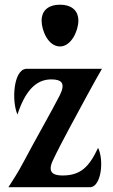

<svg xmlns="http://www.w3.org/2000/svg" viewBox="-20 -780 471 800"><path d="M229 -382.8C202.1 -329.1 119.6 -184.1 81.5 -111.3C50.8 -53.2 34.7 -31.7 15.1 0H358.9C402.3 -7.8 413.6 -111.8 388.7 -164.1C351.6 -85 316.4 -48.8 240.2 -48.8C199.2 -48.8 177.7 -63.5 200.2 -111.3C233.9 -183.6 304.2 -310.1 342.3 -381.3C372.6 -438 386.7 -460.9 404.8 -493.2H88.4C36.1 -488.3 27.8 -360.4 52.7 -302.7C83.5 -397 127.4 -449.2 193.4 -449.2C237.8 -449.2 253.9 -432.6 229 -382.8ZM230 -586.4C276.9 -586.4 306.6 -651.9 306.6 -694.8C306.6 -728.5 286.1 -760.3 230 -760.3C173.8 -760.3 153.3 -728.5 153.3 -694.8C153.3 -651.9 181.2 -586.4 230 -586.4Z"/></svg>

Font: Amarante
Style: Regular
Weight: 400
Designer: Karolina Lach
Foundry: Sorkin Type Co.
Version: Version 1.001